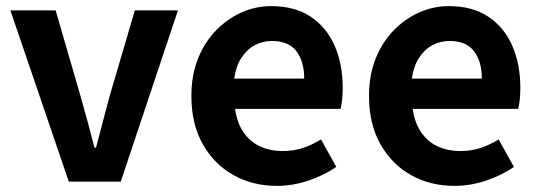

<svg xmlns="http://www.w3.org/2000/svg" viewBox="-20 -594 1764 628"><path d="M205 0 14 -560H162L243 -281Q255 -239 266.5 -196.5Q278 -154 289 -111H294Q305 -154 316.5 -196.5Q328 -239 339 -281L421 -560H562L375 0Z M885 14Q807 14 744 -21Q681 -56 643.5 -122Q606 -188 606 -280Q606 -348 627.5 -402Q649 -456 686.5 -494.5Q724 -533 770.5 -553.5Q817 -574 867 -574Q944 -574 996 -539.5Q1048 -505 1074.5 -444.5Q1101 -384 1101 -306Q1101 -286 1099 -267.5Q1097 -249 1094 -238H749Q755 -193 776 -162Q797 -131 830 -115.5Q863 -100 905 -100Q939 -100 969 -109.5Q999 -119 1030 -138L1080 -48Q1039 -20 988 -3Q937 14 885 14ZM746 -337H975Q975 -393 949.5 -426.5Q924 -460 869 -460Q840 -460 814 -446.5Q788 -433 770 -405.5Q752 -378 746 -337Z M1466 14Q1388 14 1325 -21Q1262 -56 1224.5 -122Q1187 -188 1187 -280Q1187 -348 1208.5 -402Q1230 -456 1267.5 -494.5Q1305 -533 1351.5 -553.5Q1398 -574 1448 -574Q1525 -574 1577 -539.5Q1629 -505 1655.5 -444.5Q1682 -384 1682 -306Q1682 -286 1680 -267.5Q1678 -249 1675 -238H1330Q1336 -193 1357 -162Q1378 -131 1411 -115.5Q1444 -100 1486 -100Q1520 -100 1550 -109.5Q1580 -119 1611 -138L1661 -48Q1620 -20 1569 -3Q1518 14 1466 14ZM1327 -337H1556Q1556 -393 1530.5 -426.5Q1505 -460 1450 -460Q1421 -460 1395 -446.5Q1369 -433 1351 -405.5Q1333 -378 1327 -337Z"/></svg>

Font: Noto Sans KR
Style: Bold
Weight: 700
Designer: Ryoko NISHIZUKA  (kana, bopomofo & ideographs); Paul D. Hunt (Latin, Greek & Cyrillic); Sandoll Communications , Soo-you
Foundry: Adobe
Version: Version 2.004-H2;hotconv 1.0.118;makeotfexe 2.5.65603